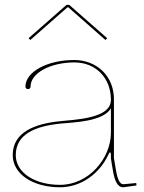

<svg xmlns="http://www.w3.org/2000/svg" viewBox="-20 -770 595 792"><path d="M105 -605 258.5 -740H261.5L415 -605L422 -612.5L265.5 -750H254.5L98 -612.5ZM437.5 -323V-222.5C437.5 -116.5 346 -7.5 227.5 -7.5C121.5 -7.5 45 -59 45 -130C45 -217.5 127 -249.5 228 -260C283 -265.5 404 -267.5 437.5 -323ZM285.5 -522.5C175 -522.5 85 -473.5 85 -413C85 -406.5 89 -402.5 95.5 -402.5C102 -402.5 106 -406.5 106 -413C106 -468 187 -512.5 287 -512.5C375.5 -512.5 437 -448 437.5 -360.5V-357.5C437.5 -352.5 436.5 -347 435 -341.5C416.5 -281 289 -276.5 227 -270C125 -259.5 32.5 -226 32.5 -130C32.5 -53 114.5 2.5 227.5 2.5C317.5 2.5 392 -57 426.5 -131C429.5 -138 432 -141.5 434 -141.5C436 -141.5 437.5 -137 437.5 -128V-117C437.5 -113 443 -83.5 445.5 -68C452 -27.5 463.5 2.5 488 2.5H488.5L543 -5L542 -15L488.5 -10C474.5 -10.5 465 -28 458 -70L450 -117.5V-360.5C450 -454.5 381 -522.5 285.5 -522.5Z"/></svg>

Font: Znikomit
Style: Regular
Weight: 100
Designer: gluk
Foundry: gluk
Version: Version 0.55